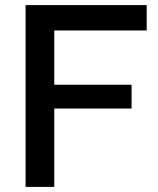

<svg xmlns="http://www.w3.org/2000/svg" viewBox="-20 -730 619 750"><path d="M192 0H80V-710H553V-611H192V-399H494V-306H192Z"/></svg>

Font: Raleway
Style: Regular
Weight: 600
Designer: Matt McInerney, Pablo Impallari, Rodrigo Fuenzalida
Foundry: Matt McInerney, Pablo Impallari, Rodrigo Fuenzalida
Version: Version 1.000;PS 001.001;hotconv 1.0.56; ttfautohint (v1.5)